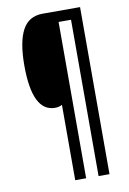

<svg xmlns="http://www.w3.org/2000/svg" viewBox="-97 -818 677 1004"><g transform="rotate(-10 242.0 -316.5)"><path d="M401 127H343V-703H277V127H219V-273Q203 -264 181 -264Q61 -264 61 -509Q61 -634 94.5 -697Q128 -760 202 -760H401Z"/></g></svg>

Font: Noto Sans Malayalam ExtraCondensed
Style: Regular
Weight: 400
Width: 2
Designer: Jelle Bosma - Monotype Design Team
Foundry: Monotype Imaging Inc.
Version: Version 2.104; ttfautohint (v1.8.4.7-5d5b)